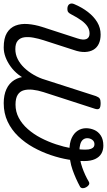

<svg xmlns="http://www.w3.org/2000/svg" viewBox="195 -784 589 1058"><g transform="rotate(90 490.0 -255.5)"><path d="M223 19Q172 19 143 1.5Q114 -16 102.5 -46Q91 -76 94 -114Q97 -152 110 -193L173 -387Q184 -420 176.5 -437Q169 -454 146 -454Q126 -454 108.5 -443Q91 -432 74.5 -409.5Q58 -387 40 -352Q35 -342 28.5 -336.5Q22 -331 5 -332Q-11 -334 -16.5 -344.5Q-22 -355 -16 -369Q2 -412 27.5 -445Q53 -478 84 -496.5Q115 -515 152 -515Q181 -515 202.5 -505Q224 -495 235.5 -475.5Q247 -456 248 -428.5Q249 -401 237 -367L183 -200Q174 -172 169 -144.5Q164 -117 167 -94.5Q170 -72 185.5 -58.5Q201 -45 232 -45Q261 -45 287 -58Q313 -71 335 -94Q357 -117 374.5 -147.5Q392 -178 402 -212L404 -119Q393 -88 373 -62.5Q353 -37 328 -19Q303 -1 276.5 9Q250 19 223 19ZM530 19Q485 19 452.5 4Q420 -11 402.5 -39.5Q385 -68 383 -107Q381 -146 396 -194L491 -489Q497 -505 505 -510Q513 -515 529 -515Q554 -515 560 -507.5Q566 -500 561 -484L469 -200Q459 -169 456 -141Q453 -113 459 -91.5Q465 -70 484 -58Q503 -46 538 -46Q577 -46 611 -64Q645 -82 673 -114Q701 -146 721.5 -185.5Q742 -225 756.5 -268.5Q771 -312 778.5 -354Q786 -396 786 -431Q786 -451 781.5 -462Q777 -473 771 -477Q765 -481 756 -481Q741 -481 732 -469Q723 -457 723 -441Q723 -428 731 -418Q739 -408 755.5 -403Q772 -398 796 -398Q840 -398 884 -413.5Q928 -429 963 -450Q972 -455 980 -450Q988 -445 993.5 -435Q999 -425 998.5 -416Q998 -407 991 -402Q945 -377 896.5 -360Q848 -343 792 -343Q749 -343 722 -355.5Q695 -368 681.5 -389Q668 -410 668 -435Q668 -458 677.5 -480Q687 -502 708.5 -516Q730 -530 764 -530Q789 -530 808 -519Q827 -508 838 -484.5Q849 -461 849 -424Q849 -386 841 -338Q833 -290 816 -240Q799 -190 773.5 -144Q748 -98 712.5 -61Q677 -24 631.5 -2.5Q586 19 530 19Z"/></g></svg>

Font: Playwrite RO Light
Style: Regular
Weight: 300
Version: Version 1.002